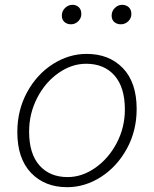

<svg xmlns="http://www.w3.org/2000/svg" viewBox="-20 -765 640 798"><path d="M52 -216Q52 -307 92.5 -381.5Q133 -456 199.5 -498.5Q266 -541 340 -541Q434 -541 491 -481.5Q548 -422 548 -312Q548 -221 507 -146.5Q466 -72 399.5 -29.5Q333 13 259 13Q166 13 109 -46.5Q52 -106 52 -216ZM499 -310Q499 -402 456 -451Q413 -500 338 -500Q278 -500 223 -461.5Q168 -423 134.5 -358Q101 -293 101 -218Q101 -126 144 -77.5Q187 -29 261 -29Q321 -29 376 -67.5Q431 -106 465 -170.5Q499 -235 499 -310ZM237 -700Q237 -719 250.5 -732Q264 -745 281 -745Q297 -745 307.5 -735Q318 -725 318 -707Q318 -689 305 -676.5Q292 -664 275 -664Q259 -664 248 -673.5Q237 -683 237 -700ZM444 -700Q444 -719 457.5 -732Q471 -745 487 -745Q504 -745 515 -735Q526 -725 526 -707Q526 -689 513 -676.5Q500 -664 482 -664Q466 -664 455 -673.5Q444 -683 444 -700Z"/></svg>

Font: Nebula Sans Light
Style: Regular
Weight: 300
Italic angle: -9°
Designer: Paul D. Hunt for Adobe (as Source Sans)
Foundry: Nebula Entertainment & Broadcasting LLC
Version: Version 1.010